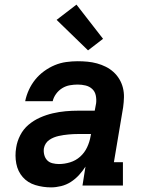

<svg xmlns="http://www.w3.org/2000/svg" viewBox="-20 -803 640 831"><path d="M201 8Q166 8 133 -2Q100 -12 78.5 -36.5Q57 -61 50.5 -95Q44 -129 50 -164Q54 -191 67.5 -217.5Q81 -244 103.5 -263Q126 -282 153 -294Q180 -306 208 -312.5Q236 -319 263.5 -321.5Q291 -324 319 -324H390L396 -356Q398 -373 394.5 -390Q391 -407 379 -418Q367 -429 350.5 -433Q334 -437 316 -437Q300 -437 282.5 -434Q265 -431 249.5 -421.5Q234 -412 223 -397Q212 -382 208 -365H89Q94 -390 105 -414Q116 -438 132.5 -458.5Q149 -479 171 -495Q193 -511 217 -521Q241 -531 266.5 -534.5Q292 -538 316 -538Q338 -538 359 -536Q380 -534 400 -528.5Q420 -523 438 -514Q456 -505 471 -491.5Q486 -478 496.5 -460.5Q507 -443 512 -423Q517 -403 516.5 -382Q516 -361 513 -339L473 -101H512V0H337L350 -82Q338 -63 322 -45.5Q306 -28 286.5 -15.5Q267 -3 244.5 2.5Q222 8 201 8ZM235 -93Q259 -93 283.5 -100.5Q308 -108 327 -125Q346 -142 357 -165.5Q368 -189 372 -213L374 -223H319Q308 -223 297.5 -222.5Q287 -222 276.5 -221Q266 -220 255.5 -218.5Q245 -217 234 -214.5Q223 -212 213 -208Q203 -204 193.5 -197.5Q184 -191 178 -181.5Q172 -172 170 -161Q168 -147 171.5 -133Q175 -119 184 -109.5Q193 -100 207 -96.5Q221 -93 235 -93ZM361 -585 225 -717 311 -783 426 -635Z"/></svg>

Font: Iosevka Curly Slab ExObl
Style: Bold
Weight: 700
Width: 7
Italic angle: -9°
Monospace: yes
Designer: Belleve Invis
Foundry: Belleve Invis
Version: Version 11.0.0; ttfautohint (v1.8.3)